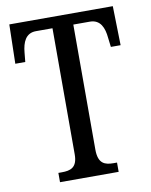

<svg xmlns="http://www.w3.org/2000/svg" viewBox="-81 -775 657 835"><g transform="rotate(-10 247.0 -357.0)"><path d="M116 0H375V-41H360C322 -41 292 -50 292 -113V-665H365C412 -665 427 -626 431 -582L436 -541H479L475 -714H18L14 -541H58L62 -582C66 -626 81 -665 127 -665H200V-108C200 -49 169 -41 131 -41H116Z"/></g></svg>

Font: Noto Serif Sinhala ExtraCondensed
Style: Regular
Weight: 400
Width: 2
Designer: Jelle Bosma - Monotype Design Team
Foundry: Monotype Imaging Inc.
Version: Version 2.007